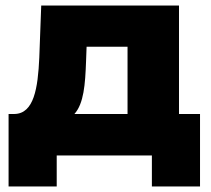

<svg xmlns="http://www.w3.org/2000/svg" viewBox="-20 -562 761 694"><path d="M249 -150C283 -188 288 -257 291 -339L293 -393H441V-150ZM185 0H529V112H703V-150H627V-542H129L122 -353C117 -244 103 -151 32 -150H11V112H185Z"/></svg>

Font: Montserrat-Alt1 ExtBd
Style: Regular
Weight: 800
Designer: Differentunic
Foundry: Differentunic
Version: Version 7.222